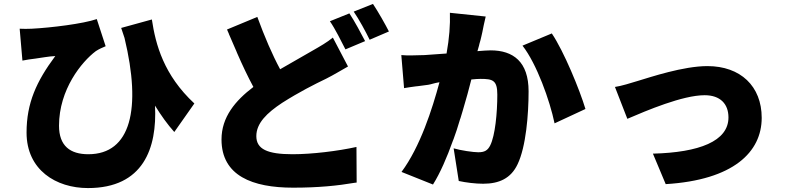

<svg xmlns="http://www.w3.org/2000/svg" viewBox="-20 -881 4010 976"><path d="M768 -344C799 -294 831 -249 866 -210L968 -355C812 -500 771 -655 752 -782L596 -739C601 -723 608 -704 613 -688C700 -327 645 -97 429 -97C337 -97 280 -139 280 -242C280 -426 395 -567 467 -621C482 -631 502 -640 517 -646L472 -784C402 -760 239 -740 141 -735C122 -734 99 -734 80 -735L94 -573C118 -578 136 -580 159 -583C184 -586 229 -595 261 -596C165 -467 115 -357 115 -207C115 -17 265 75 427 75C709 75 779 -128 768 -344Z M1957 -721C1940 -755 1902 -822 1876 -861L1778 -822C1805 -783 1839 -720 1859 -679L1957 -721ZM1836 -672C1818 -707 1781 -776 1756 -813L1657 -773C1684 -734 1715 -671 1736 -630L1836 -672ZM1793 47 1792 -134C1697 -113 1566 -97 1467 -97C1339 -97 1283 -123 1283 -189C1283 -255 1337 -307 1414 -358C1502 -414 1578 -452 1638 -481C1678 -501 1713 -523 1749 -543L1672 -690C1643 -666 1608 -646 1566 -622C1524 -598 1468 -566 1404 -529C1364 -603 1325 -694 1288 -795L1134 -731L1140 -717C1142 -714 1143 -710 1144 -707L1148 -698C1158 -675 1167 -653 1177 -631L1181 -622L1185 -612C1212 -550 1240 -491 1268 -439C1176 -369 1106 -286 1106 -172C1106 13 1264 73 1470 73C1599 73 1696 63 1784 48L1793 47Z M2376 -477C2396 -479 2411 -480 2423 -480C2485 -480 2508 -473 2508 -400C2508 -307 2497 -192 2472 -142C2459 -116 2443 -107 2411 -107C2386 -107 2323 -116 2286 -127L2312 39C2348 47 2397 53 2436 53C2517 53 2577 26 2611 -46C2654 -135 2667 -300 2667 -417C2667 -567 2589 -625 2474 -625C2456 -625 2434 -623 2407 -621C2410 -631 2412 -640 2415 -649L2417 -658C2421 -670 2424 -683 2427 -696C2430 -709 2434 -726 2437 -743L2439 -753C2443 -769 2446 -784 2449 -797L2267 -816C2269 -754 2264 -687 2250 -609C2205 -606 2167 -603 2138 -601C2098 -601 2059 -597 2020 -601L2034 -433C2050 -436 2072 -439 2094 -442L2104 -443C2124 -446 2143 -448 2157 -450C2171 -452 2188 -459 2214 -463C2177 -326 2116 -135 2021 -7L2181 57C2218 -2 2252 -81 2282 -165L2286 -175C2297 -205 2307 -235 2316 -266L2319 -276C2320 -277 2320 -279 2321 -281L2324 -291C2326 -298 2328 -304 2330 -311L2333 -321C2350 -377 2364 -430 2376 -477ZM2956 -327C2927 -424 2846 -621 2785 -711L2636 -649C2708 -557 2775 -370 2799 -254L2956 -327Z M3852 -282C3852 -443 3744 -545 3576 -545C3453 -545 3287 -489 3220 -469C3191 -460 3136 -443 3106 -439L3169 -277C3267 -319 3450 -397 3562 -397C3641 -397 3683 -353 3683 -284C3683 -163 3534 -106 3299 -100L3364 55C3708 34 3852 -108 3852 -282Z"/></svg>

Font: Glow Sans SC Normal Heavy
Style: Regular
Weight: 900
Designer: Ryoko NISHIZUKA (kana, bopomofo & ideographs); Paul D. Hunt (Latin, Greek & Cyrillic); Sandoll Communications, Soo-young
Version: Version 0.93